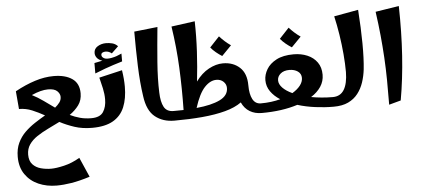

<svg xmlns="http://www.w3.org/2000/svg" viewBox="-67 -910 3277 1489"><g transform="rotate(-5 1571.5 -166.0)"><path d="M317 422Q240 422 176 394Q112 366 73.5 310.5Q35 255 35 174Q35 112 57 65.5Q79 19 114.5 -15.5Q150 -50 192 -77.5Q234 -105 274 -128Q226 -155 178 -175Q130 -195 77 -195L65 -334Q145 -378 220.5 -402Q296 -426 366 -426Q457 -426 510.5 -389Q564 -352 564 -275Q564 -221 536 -183Q508 -145 465 -115Q502 -97 542.5 -86Q583 -75 630 -75L650 -38L630 0Q555 0 494 -20Q433 -40 380 -68Q334 -45 287.5 -22.5Q241 0 202 26Q163 52 140 85.5Q117 119 117 164Q117 213 142 240Q167 267 206 277.5Q245 288 286 288Q325 288 387 273.5Q449 259 510 223L577 376Q494 402 432 412Q370 422 317 422ZM314 -327Q260 -327 186 -294Q231 -271 273 -241Q315 -211 357 -181Q379 -199 393 -218Q407 -237 407 -261Q407 -285 385.5 -306Q364 -327 314 -327Z M630 0V-75Q698 -75 723.5 -114Q749 -153 749 -212Q749 -253 739.5 -297Q730 -341 719 -383L899 -425Q910 -356 910 -297Q910 -204 882.5 -137.5Q855 -71 793.5 -35.5Q732 0 630 0ZM691 -418V-499Q726 -506 754 -512Q727 -520 713 -537.5Q699 -555 699 -576Q699 -609 728 -627Q757 -645 794 -645Q817 -645 841.5 -639Q866 -633 885 -613L832 -562Q810 -580 784 -580Q771 -580 760.5 -574.5Q750 -569 750 -556Q750 -541 768 -530.5Q786 -520 825 -527Q851 -532 866 -537.5Q881 -543 906 -554V-493Q866 -481 835 -471Q804 -461 771 -449Q738 -437 691 -418Z M1270 0Q1181 0 1120.5 -48.5Q1060 -97 1045 -210Q1029 -318 1024.5 -446Q1020 -574 1020 -715L1202 -735Q1188 -594 1178 -464Q1168 -334 1172 -228Q1174 -155 1195.5 -115Q1217 -75 1270 -75L1290 -38Z M1270 0V-75Q1311 -75 1348 -76Q1351 -245 1343.5 -405.5Q1336 -566 1311 -729L1494 -754Q1497 -639 1490.5 -519Q1484 -399 1471 -287Q1516 -349 1572.5 -379.5Q1629 -410 1683 -410Q1762 -410 1813.5 -363Q1865 -316 1865 -223Q1865 -154 1886 -114.5Q1907 -75 1950 -75L1970 -38L1950 0Q1897 0 1857 -24Q1817 -48 1795 -96Q1746 -60 1667.5 -39Q1589 -18 1488 -9Q1387 0 1270 0ZM1621 -287Q1573 -287 1529 -240Q1485 -193 1450 -83Q1566 -94 1632 -126Q1698 -158 1698 -217Q1698 -246 1676.5 -266.5Q1655 -287 1621 -287ZM1683 -467Q1659 -482 1636 -501Q1613 -520 1596 -541L1671 -621Q1691 -599 1711.5 -580.5Q1732 -562 1758 -544Z M1950 0V-75Q1992 -75 2030.5 -80Q2069 -85 2102 -94Q2056 -123 2028 -162.5Q2000 -202 2000 -251Q2000 -294 2024.5 -335.5Q2049 -377 2101 -404.5Q2153 -432 2235 -432Q2294 -432 2342 -411.5Q2390 -391 2418 -351.5Q2446 -312 2446 -255Q2446 -204 2418.5 -162.5Q2391 -121 2342 -90Q2381 -83 2423.5 -79Q2466 -75 2510 -75L2530 -38L2510 0Q2441 0 2368 -9.5Q2295 -19 2230 -39Q2108 0 1950 0ZM2098 -241Q2098 -211 2125 -183Q2152 -155 2200 -133Q2240 -157 2262 -185.5Q2284 -214 2284 -244Q2284 -277 2257.5 -295.5Q2231 -314 2192 -314Q2148 -314 2123 -292.5Q2098 -271 2098 -241ZM2227 -487Q2203 -502 2180 -521Q2157 -540 2140 -561L2215 -641Q2235 -619 2255.5 -600.5Q2276 -582 2302 -564Z M2510 0V-75Q2569 -75 2598 -122.5Q2627 -170 2628 -260Q2628 -323 2621.5 -399Q2615 -475 2603 -552Q2591 -629 2575 -698L2764 -732Q2774 -588 2775 -470Q2776 -352 2767 -268Q2761 -216 2745 -168Q2729 -120 2699.5 -82Q2670 -44 2624 -22Q2578 0 2510 0Z M2940 22Q2941 -80 2940 -170Q2939 -260 2934 -345.5Q2929 -431 2920.5 -518.5Q2912 -606 2898 -705L3081 -734Q3090 -328 3032 -3Z"/></g></svg>

Font: Marhey SemiBold
Style: Regular
Weight: 600
Designer: Nur Syamsi & Bustanul Arifin
Foundry: Namelatype
Version: Version 1.000; ttfautohint (v1.8.4.7-5d5b)